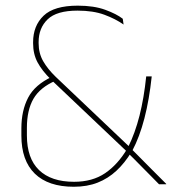

<svg xmlns="http://www.w3.org/2000/svg" viewBox="-20 -668 624 696"><path d="M556.5 0Q544 -13 529 -28Q514 -43 498.8 -58.5Q483.5 -74 469.5 -88.2Q455.5 -102.5 444.5 -113L440 -118.5L167 -377.5L164 -380.5Q132.5 -411.5 116.2 -441.8Q100 -472 100 -511V-515Q100 -574.5 138 -611Q176 -647.5 262 -647.5Q320.5 -647.5 361.5 -632.5Q402.5 -617.5 425 -600L428 -579Q399 -599.5 358.5 -614.5Q318 -629.5 261 -629.5Q185.5 -629.5 152.8 -598Q120 -566.5 120 -515.5V-511.5Q120 -475 136.5 -446.2Q153 -417.5 182 -389.5L449.5 -135.5L454 -130.5Q465 -119.5 477.5 -107Q490 -94.5 503.2 -81Q516.5 -67.5 530.2 -53.8Q544 -40 557.2 -26.8Q570.5 -13.5 582.5 -1.5V0ZM247.5 9Q155 9 106.2 -38.5Q57.5 -86 57.5 -176.5V-203Q57.5 -267 82 -314Q106.5 -361 169 -390L181.5 -375.5Q125 -351 101.2 -309.8Q77.5 -268.5 77.5 -204.5V-177Q77.5 -94 121.5 -51.5Q165.5 -9 248.5 -9Q315 -9 361 -40.2Q407 -71.5 441 -128.5L445 -136Q469.5 -185 485.8 -249Q502 -313 510 -391H530Q521 -306.5 503.5 -239Q486 -171.5 459.5 -121.5L456.5 -117Q432.5 -77.5 402.2 -49.2Q372 -21 334 -6Q296 9 247.5 9Z"/></svg>

Font: Anek Latin Thin
Style: Regular
Weight: 250
Designer: Yesha Goshar
Foundry: Ek Type
Version: Version 1.003